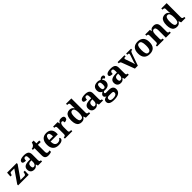

<svg xmlns="http://www.w3.org/2000/svg" viewBox="727 -3318 6116 6116"><g transform="rotate(-45 3784.5 -260.0)"><path d="M18 0V-41L313 -468H167Q145 -468 133 -453.5Q121 -439 110 -398L104 -374H44L56 -536H488V-493L192 -68H368Q398 -68 412 -87Q426 -106 434 -149L440 -181H499L494 0Z M731 10Q687 10 651.5 -7.5Q616 -25 595 -61.4Q574 -97.7 574 -153Q574 -234 630 -273Q686 -312 798 -316L880 -318.8V-374Q880 -407.6 876 -433.3Q872 -459 859 -473.5Q846 -488 818.5 -488Q793 -488 778 -474Q763 -460 757 -435.5Q751 -411 751 -380Q684 -380 650 -395Q616 -410 616 -447Q616 -483.8 644 -505.9Q672 -528 718.9 -538.5Q765.8 -549 821.8 -549Q927 -549 979.5 -511Q1032 -473 1032 -379.4V-124.1Q1032 -96.6 1037.5 -81.3Q1043 -66 1056.7 -59.5Q1070.4 -53 1092 -53H1096V0H910L889 -69H880.4Q858 -42 838.5 -24.5Q819 -7 794 1.5Q769 10 731 10ZM785.8 -63Q815 -63 835.8 -78.7Q856.7 -94.3 868.3 -123.3Q880 -152.3 880 -191V-266L835 -263Q795 -261 771.9 -247.3Q748.9 -233.5 738.9 -209.3Q729 -185.1 729 -149.4Q729 -121 735 -101.5Q741 -82 753.8 -72.5Q766.6 -63 785.8 -63Z M1371 10Q1304 10 1264 -25Q1224 -60 1224 -148V-468H1149V-519Q1181 -519 1206.5 -532Q1232 -545 1247 -561Q1262 -577 1274 -601.5Q1286 -626 1293 -660H1376V-536H1504V-468H1376V-158Q1376 -113 1391.5 -92Q1407 -71 1442 -71Q1462 -71 1479.5 -73.5Q1497 -76 1513 -80V-15Q1497 -8 1460.5 1Q1424 10 1371 10Z M1839 10Q1712 10 1646 -62.5Q1580 -135 1580 -265Q1580 -406 1645 -477.5Q1710 -549 1828 -549Q1937 -549 1999.5 -488Q2062 -427 2062 -308V-257H1734Q1737 -157 1771.5 -111Q1806 -65 1868 -65Q1920 -65 1956 -88.5Q1992 -112 2009 -146Q2023 -139 2029.5 -126.5Q2036 -114 2036 -97Q2036 -69 2015 -44.5Q1994 -20 1950.5 -5Q1907 10 1839 10ZM1909 -321Q1909 -398 1891 -441Q1873 -484 1830 -484Q1788 -484 1763 -442.5Q1738 -401 1736 -321Z M2124 0V-53H2127Q2150 -53 2166.9 -58Q2183.9 -63 2193.9 -78.5Q2204 -94 2204 -125V-415Q2204 -445 2195 -459.5Q2186 -474 2170 -478.5Q2154 -483 2132 -483H2129V-536H2331L2350.5 -458H2355.7Q2369 -488 2386 -508Q2403 -528 2429.5 -538Q2456 -548 2497 -548Q2555.6 -548 2583.8 -526.9Q2612 -505.8 2612 -467Q2612 -421 2578.5 -395.5Q2545 -370 2485 -370Q2485 -398 2480.5 -416Q2476 -434 2465.3 -443.5Q2454.6 -453 2436 -453Q2410 -453 2394 -435Q2378 -417 2370 -390.5Q2362 -364 2359 -337Q2356 -310 2356 -293V-120Q2356 -91 2365 -76.5Q2374 -62 2390 -57.5Q2406 -53 2426 -53H2458V0Z M2877 10Q2812 10 2766.2 -19Q2720.3 -48 2696.7 -109.5Q2673 -171 2673 -267Q2673 -364 2696.5 -426.2Q2720 -488.4 2765.5 -518.2Q2811 -548 2874.9 -548Q2931 -548 2967 -525.5Q3003 -503 3024 -468H3031Q3027 -496.5 3025 -531.2Q3023 -566 3023 -590V-645Q3023 -673 3012 -686Q3001 -699 2982.5 -703Q2964 -707 2942 -707H2934V-760H3175V-123Q3175 -93 3186.5 -78Q3198 -63 3216.8 -58Q3235.6 -53 3258 -53H3262V0H3068L3040 -78H3031Q3009 -38 2972.7 -14Q2936.4 10 2877 10ZM2920.3 -65Q2979 -65 3001 -115.3Q3023 -165.6 3023 -269Q3023 -368.2 3001.2 -421.1Q2979.4 -474 2920.1 -474Q2887 -474 2866.5 -450.2Q2846 -426.3 2836.5 -380.5Q2827 -334.8 2827 -268Q2827 -166.5 2848.4 -115.8Q2869.9 -65 2920.3 -65Z M3478 10Q3434 10 3398.5 -7.5Q3363 -25 3342 -61.4Q3321 -97.7 3321 -153Q3321 -234 3377 -273Q3433 -312 3545 -316L3627 -318.8V-374Q3627 -407.6 3623 -433.3Q3619 -459 3606 -473.5Q3593 -488 3565.5 -488Q3540 -488 3525 -474Q3510 -460 3504 -435.5Q3498 -411 3498 -380Q3431 -380 3397 -395Q3363 -410 3363 -447Q3363 -483.8 3391 -505.9Q3419 -528 3465.9 -538.5Q3512.8 -549 3568.8 -549Q3674 -549 3726.5 -511Q3779 -473 3779 -379.4V-124.1Q3779 -96.6 3784.5 -81.3Q3790 -66 3803.7 -59.5Q3817.4 -53 3839 -53H3843V0H3657L3636 -69H3627.4Q3605 -42 3585.5 -24.5Q3566 -7 3541 1.5Q3516 10 3478 10ZM3532.8 -63Q3562 -63 3582.8 -78.7Q3603.7 -94.3 3615.3 -123.3Q3627 -152.3 3627 -191V-266L3582 -263Q3542 -261 3518.9 -247.3Q3495.9 -233.5 3485.9 -209.3Q3476 -185.1 3476 -149.4Q3476 -121 3482 -101.5Q3488 -82 3500.8 -72.5Q3513.6 -63 3532.8 -63Z M4111 240Q3993 240 3935 204.5Q3877 169 3877 101Q3877 65 3892.5 40.5Q3908 16 3938.5 2Q3969 -12 4012 -15Q3985 -26 3962 -47.5Q3939 -69 3939 -104Q3939 -137 3964 -162Q3989 -187 4028 -209Q3984 -225 3955 -264Q3926 -303 3926 -364Q3926 -452 3977 -500.5Q4028 -549 4135 -549Q4170 -549 4201 -540Q4232 -531 4254 -518Q4272 -537 4288 -549.5Q4304 -562 4321 -568Q4338 -574 4358 -574Q4394 -574 4412 -557Q4430 -540 4430 -517Q4430 -495 4415 -477.5Q4400 -460 4359 -460Q4359 -480 4347 -491Q4335 -502 4321 -502Q4313 -502 4303 -499Q4293 -496 4288 -491Q4308 -469 4322.5 -435Q4337 -401 4337 -364Q4337 -288 4288 -238.5Q4239 -189 4135 -189Q4124 -189 4105 -190Q4086 -191 4077 -192Q4063 -186 4052 -172.5Q4041 -159 4041 -141Q4041 -125 4054 -117Q4067 -109 4088 -109H4209Q4276 -109 4318 -91Q4360 -73 4380.5 -38.5Q4401 -4 4401 44Q4401 136 4330 188Q4259 240 4111 240ZM4113 180Q4172 180 4209 168.5Q4246 157 4263.5 135Q4281 113 4281 80Q4281 48 4261 35.5Q4241 23 4200 23H4084Q4064 23 4043.5 28.5Q4023 34 4009 50Q3995 66 3995 99Q3995 126 4008.5 144Q4022 162 4048.5 171Q4075 180 4113 180ZM4132 -248Q4159 -248 4173.5 -262Q4188 -276 4194 -302.5Q4200 -329 4200 -365Q4200 -402 4194 -430Q4188 -458 4173 -473.5Q4158 -489 4131 -489Q4105 -489 4090 -473Q4075 -457 4068.5 -429Q4062 -401 4062 -364Q4062 -312 4077.5 -280Q4093 -248 4132 -248Z M4637 10Q4593 10 4557.5 -7.5Q4522 -25 4501 -61.4Q4480 -97.7 4480 -153Q4480 -234 4536 -273Q4592 -312 4704 -316L4786 -318.8V-374Q4786 -407.6 4782 -433.3Q4778 -459 4765 -473.5Q4752 -488 4724.5 -488Q4699 -488 4684 -474Q4669 -460 4663 -435.5Q4657 -411 4657 -380Q4590 -380 4556 -395Q4522 -410 4522 -447Q4522 -483.8 4550 -505.9Q4578 -528 4624.9 -538.5Q4671.8 -549 4727.8 -549Q4833 -549 4885.5 -511Q4938 -473 4938 -379.4V-124.1Q4938 -96.6 4943.5 -81.3Q4949 -66 4962.7 -59.5Q4976.4 -53 4998 -53H5002V0H4816L4795 -69H4786.4Q4764 -42 4744.5 -24.5Q4725 -7 4700 1.5Q4675 10 4637 10ZM4691.8 -63Q4721 -63 4741.8 -78.7Q4762.7 -94.3 4774.3 -123.3Q4786 -152.3 4786 -191V-266L4741 -263Q4701 -261 4677.9 -247.3Q4654.9 -233.5 4644.9 -209.3Q4635 -185.1 4635 -149.4Q4635 -121 4641 -101.5Q4647 -82 4659.8 -72.5Q4672.6 -63 4691.8 -63Z M5114 -435Q5107 -454 5097 -464.5Q5087 -475 5071.5 -479Q5056 -483 5034 -483V-536H5344V-483H5302Q5287 -483 5278 -475Q5269 -467 5269 -451Q5269 -439 5272 -427Q5275 -415 5278 -407L5345 -218Q5353 -197 5360 -174.5Q5367 -152 5372.5 -131Q5378 -110 5381 -93Q5386 -117 5394 -147.5Q5402 -178 5409 -198L5477 -399Q5482 -413 5485 -427Q5488 -441 5488 -454Q5488 -471 5477 -477Q5466 -483 5449 -483H5420V-536H5640V-483H5620Q5607 -483 5596.5 -478Q5586 -473 5576.5 -457.5Q5567 -442 5555 -410L5410 0H5278Z M5944.6 10Q5825 10 5756 -59.3Q5687 -128.7 5687 -270.3Q5687 -411 5753.1 -480Q5819.2 -549 5948 -549Q6068 -549 6137 -480Q6206 -411 6206 -270.3Q6206 -128.7 6139.5 -59.3Q6073 10 5944.6 10ZM5947.2 -53Q5986 -53 6008.7 -77.4Q6031.3 -101.7 6041.2 -150.5Q6051 -199.2 6051 -270Q6051 -377 6027.5 -431Q6004 -485 5946 -485Q5888 -485 5865 -431.2Q5842 -377.5 5842 -270Q5842 -164 5865.5 -108.5Q5889 -53 5947.2 -53Z M6273 0V-53H6275Q6298 -53 6315.5 -58Q6333 -63 6343 -77.7Q6353 -92.4 6353 -121.8V-417.6Q6353 -446 6344 -460Q6335 -474 6319 -478.5Q6303 -483 6281 -483H6278V-536H6488L6500.7 -465H6505.5Q6526 -503 6549.5 -520.5Q6573 -538 6600.3 -543.5Q6627.7 -549 6658.9 -549Q6736 -549 6780 -503.2Q6824 -457.4 6824 -356V-123.5Q6824 -93 6831.5 -78Q6839 -63 6854 -58Q6869 -53 6891 -53H6894V0H6672V-329Q6672 -394 6654.1 -429Q6636.3 -464 6591.8 -464Q6559 -464 6540.2 -442.5Q6521.3 -420.9 6513.2 -385.5Q6505 -350.1 6505 -309V-118Q6505 -90 6514 -76Q6523 -62 6539 -57.5Q6555 -53 6577 -53H6580V0Z M7170 10Q7105 10 7059.2 -19Q7013.3 -48 6989.7 -109.5Q6966 -171 6966 -267Q6966 -364 6989.5 -426.2Q7013 -488.4 7058.5 -518.2Q7104 -548 7167.9 -548Q7224 -548 7260 -525.5Q7296 -503 7317 -468H7324Q7320 -496.5 7318 -531.2Q7316 -566 7316 -590V-645Q7316 -673 7305 -686Q7294 -699 7275.5 -703Q7257 -707 7235 -707H7227V-760H7468V-123Q7468 -93 7479.5 -78Q7491 -63 7509.8 -58Q7528.6 -53 7551 -53H7555V0H7361L7333 -78H7324Q7302 -38 7265.7 -14Q7229.4 10 7170 10ZM7213.3 -65Q7272 -65 7294 -115.3Q7316 -165.6 7316 -269Q7316 -368.2 7294.2 -421.1Q7272.4 -474 7213.1 -474Q7180 -474 7159.5 -450.2Q7139 -426.3 7129.5 -380.5Q7120 -334.8 7120 -268Q7120 -166.5 7141.4 -115.8Q7162.9 -65 7213.3 -65Z"/></g></svg>

Font: Noto Serif Tamil
Style: Regular
Weight: 400
Designer: Indian Type Foundry, Tom Grace, and the Monotype Design Team
Foundry: Monotype Imaging Inc.
Version: Version 2.003